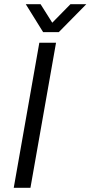

<svg xmlns="http://www.w3.org/2000/svg" viewBox="-20 -888 428 908"><path d="M45 0 166 -686H245L124 0ZM388 -868 258 -736H184L102 -868H172L242 -757H204L313 -868Z"/></svg>

Font: Archivo SemiBold Light
Style: Italic
Weight: 300
Italic angle: -10°
Version: Version 2.001